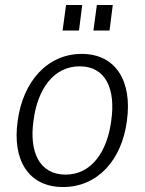

<svg xmlns="http://www.w3.org/2000/svg" viewBox="-20 -743 583 773"><path d="M311 -723H246L232 -620H298ZM434 -723H370L356 -620H421ZM234 10C373 10 471 -99 491 -257C513 -415 447 -526 309 -526C171 -526 72 -415 51 -255C29 -98 95 10 234 10ZM244 -40C137 -40 97 -134 115 -258C131 -383 195 -476 301 -476C406 -476 446 -384 428 -258C412 -133 349 -40 244 -40Z"/></svg>

Font: United Sans ExtraLight
Style: Italic
Weight: 200
Italic angle: -8°
Designer: Pablo Impallari, Rodrigo Fuenzalida (Modified by Dan O. Williams)
Version: Version 1.000;PS 001.000;hotconv 1.0.88;makeotf.lib2.5.64775